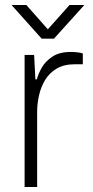

<svg xmlns="http://www.w3.org/2000/svg" viewBox="-20 -745 369 765"><path d="M78 0V-526H116L121 -429H127Q132 -450 146.5 -475.5Q161 -501 189 -519.5Q217 -538 261 -538Q275 -538 288.5 -536.5Q302 -535 310 -532V-489H279Q235 -489 205.5 -471.5Q176 -454 159 -425Q142 -396 135 -363Q128 -330 128 -300V0ZM26 -725H85L184 -613H157L257 -725H316L195 -591H146Z"/></svg>

Font: Archivo SemiExpanded Thin
Style: Regular
Weight: 250
Width: 6
Designer: Hector Gatti
Foundry: Omnibus-Type
Version: Version 2.001